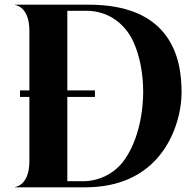

<svg xmlns="http://www.w3.org/2000/svg" viewBox="-20 -800 828 820"><path d="M44 0H343.5C489.5 0 586.5 -52 649.5 -122C730.5 -212 755.5 -331 755.5 -405C755.5 -477 745.5 -580 679.5 -660C622.5 -729 525.5 -780 358.5 -780H44V-778.5C49.5 -778.5 105.5 -769 105.5 -668V-414H65.5V-386H105.5V-112C105.5 -11 49.5 -1.5 44 -1.5ZM267.5 -26V-386H385.5V-414H267.5V-754H348.5C442.5 -754 512.5 -699 547.5 -626C579.5 -559 591.5 -477 591.5 -409C591.5 -304 564.5 -185 504.5 -108C465.5 -58 402.5 -26 333.5 -26Z"/></svg>

Font: Beautique Display Medium
Style: Bold
Weight: 900
Designer: Nhat-Quang Ngo
Version: Version 1.100;Glyphs 3.2.3 (3260)